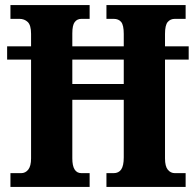

<svg xmlns="http://www.w3.org/2000/svg" viewBox="-20 -734 769 754"><path d="M21 0V-54H63Q80 -54 91 -68Q102 -82 102 -112V-500H8V-552H102V-601Q102 -635 89 -647.5Q76 -660 56 -660H21V-714H332V-660H300Q283 -660 273.5 -647.5Q264 -635 264 -603V-552H466V-601Q466 -635 456 -647.5Q446 -660 426 -660H398V-714H709V-660H667Q649 -660 638.5 -647.5Q628 -635 628 -601V-552H721V-500H628V-112Q628 -81 639 -67.5Q650 -54 667 -54H709V0H398V-54H426Q446 -54 456 -68.5Q466 -83 466 -116V-342H264V-112Q264 -54 300 -54H332V0ZM264 -404H466V-500H264Z"/></svg>

Font: Noto Serif Thai Condensed ExtraBold
Style: Regular
Weight: 800
Width: 3
Designer: Monotype Design Team
Foundry: Monotype Imaging Inc.
Version: Version 2.002; ttfautohint (v1.8.4.7-5d5b)